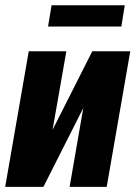

<svg xmlns="http://www.w3.org/2000/svg" viewBox="-28 -728 529 748"><path d="M176.8 -222.2 331.5 -528.3H479.5L387.7 0H243.2L296.4 -307.1L141.1 0H-7.8L84 -528.3H230.5ZM458 -707.5 444.8 -624.5H159.2L172.9 -707.5Z"/></svg>

Font: Roboto Condensed ExtraBold
Style: Italic
Weight: 800
Italic angle: -12°
Designer: Christian Robertson
Foundry: Google
Version: Version 3.008; 2023